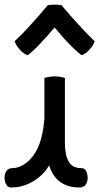

<svg xmlns="http://www.w3.org/2000/svg" viewBox="-57 -818 440 852"><path d="M-1 -72Q20 -72 44 -85Q68 -98 89 -125Q114 -159 125.5 -203Q137 -247 140 -292V-472Q149 -475 161 -477Q173 -479 186 -479Q209 -479 231 -472V-184Q231 -131 247.5 -101.5Q264 -72 303 -72Q320 -72 326 -58Q332 -44 332 -28Q332 -12 323.5 1Q315 14 296 14Q192 14 161 -84Q147 -61 131 -45Q104 -18 68.5 -2Q33 14 -8 14Q-22 14 -29.5 0.5Q-37 -13 -37 -29Q-37 -46 -28.5 -59Q-20 -72 -1 -72ZM66 -573Q49 -578 31.5 -597Q14 -616 8 -635Q39 -664 77.5 -706Q116 -748 155 -795Q186 -800 216 -795Q255 -748 293.5 -706.5Q332 -665 363 -635Q357 -616 339.5 -597Q322 -578 305 -573Q290 -584 269 -604Q248 -624 226 -648.5Q204 -673 185 -696Q155 -660 121 -624Q87 -588 66 -573Z"/></svg>

Font: Borel
Style: Regular
Weight: 400
Designer: Rosalie Wagner
Foundry: ANRT
Version: Version 1.007; ttfautohint (v1.8.4.7-5d5b)